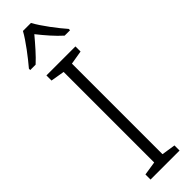

<svg xmlns="http://www.w3.org/2000/svg" viewBox="-321 -939 931 931"><g transform="rotate(-45 144.5 -473.5)"><path d="M172 -947H117C93 -903 42 -837 8 -797V-788H45C77 -817 114 -860 145 -897C175 -859 211 -817 244 -788H281V-797C249 -833 196 -902 172 -947ZM244 0V-35L173 -46V-667L244 -679V-714H45V-679L116 -667V-46L45 -35V0Z"/></g></svg>

Font: Noto Sans Ethiopic SemiCondensed Light
Style: Regular
Weight: 300
Width: 4
Designer: Monotype Design Team
Foundry: Monotype Imaging Inc.
Version: Version 2.102